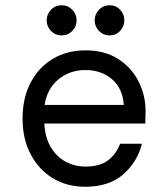

<svg xmlns="http://www.w3.org/2000/svg" viewBox="-20 -700 640 732"><path d="M305 12Q235 12 181.5 -20.5Q128 -53 97 -111.5Q66 -170 66 -248Q66 -326 96.5 -384.5Q127 -443 181 -475.5Q235 -508 307 -508Q379 -508 430 -475.5Q481 -443 508 -390Q535 -337 535 -276Q535 -265 534.5 -254Q534 -243 534 -229H149Q152 -174 174.5 -137.5Q197 -101 231.5 -83Q266 -65 305 -65Q360 -65 391 -88Q422 -111 438 -152H521Q504 -83 450 -35.5Q396 12 305 12ZM305 -433Q247 -433 203.5 -398Q160 -363 150 -300H452Q448 -362 407.5 -397.5Q367 -433 305 -433ZM398 -565Q374 -565 357.5 -582Q341 -599 341 -622Q341 -646 357.5 -663Q374 -680 398 -680Q422 -680 438 -663Q454 -646 454 -622Q454 -599 438 -582Q422 -565 398 -565ZM215 -565Q191 -565 174.5 -582Q158 -599 158 -622Q158 -646 174.5 -663Q191 -680 215 -680Q239 -680 255.5 -663Q272 -646 272 -622Q272 -599 255.5 -582Q239 -565 215 -565Z"/></svg>

Font: DM Mono
Style: Regular
Weight: 400
Designer: Colophon Foundry
Foundry: Colophon Foundry
Version: Version 1.000; ttfautohint (v1.8.2.53-6de2)